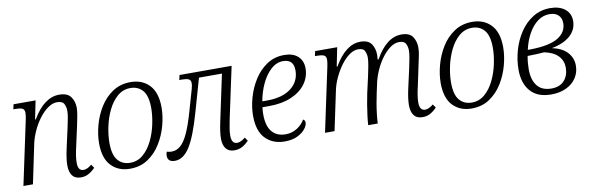

<svg xmlns="http://www.w3.org/2000/svg" viewBox="-43 -894 3874 1252"><g transform="rotate(-10 1894.5 -268.0)"><path d="M415 10Q377 10 358.5 -14Q340 -38 340 -82Q340 -125 355 -192L383 -318Q391 -354 396.5 -383.5Q402 -413 402 -434Q402 -458 391.5 -479Q381 -500 345 -500Q315 -500 284.5 -478.5Q254 -457 227.5 -422Q201 -387 181.5 -345Q162 -303 153 -263L98 0H35L125 -423Q131 -452 131 -467Q131 -491 115.5 -497.5Q100 -504 71 -504H57L64 -536H210L185 -414H190Q229 -481 273.5 -513.5Q318 -546 367 -546Q422 -546 444 -515Q466 -484 466 -442Q466 -419 460 -388.5Q454 -358 448 -328L419 -196Q412 -167 407.5 -139Q403 -111 403 -89Q403 -35 440 -35Q464 -35 494 -60L510 -37Q490 -16 467 -3Q444 10 415 10Z M740 10Q663 10 616 -39.5Q569 -89 569 -188Q569 -245 586 -307.5Q603 -370 636.5 -424Q670 -478 721 -512Q772 -546 840 -546Q917 -546 964 -496.5Q1011 -447 1011 -348Q1011 -291 994 -228.5Q977 -166 943.5 -112Q910 -58 859.5 -24Q809 10 740 10ZM748 -28Q797 -28 834 -60Q871 -92 895.5 -142.5Q920 -193 932 -250Q944 -307 944 -356Q944 -437 913.5 -472.5Q883 -508 832 -508Q783 -508 746 -476Q709 -444 684.5 -393.5Q660 -343 648 -286Q636 -229 636 -180Q636 -99 666.5 -63.5Q697 -28 748 -28Z M1037 10Q989 10 989 -32Q989 -43 994 -58Q1010 -53 1027 -53Q1059 -53 1085.5 -76Q1112 -99 1136 -151Q1160 -203 1185 -291L1226 -434Q1232 -457 1232 -470Q1232 -491 1217 -497.5Q1202 -504 1176 -504H1156L1163 -536H1508L1435 -195Q1429 -166 1424.5 -138Q1420 -110 1420 -89Q1420 -35 1457 -35Q1481 -35 1511 -60L1527 -37Q1507 -16 1484 -3Q1461 10 1431 10Q1394 10 1375.5 -14Q1357 -38 1357 -81Q1357 -121 1372 -191L1437 -497H1285L1223 -280Q1180 -127 1137 -58.5Q1094 10 1037 10Z M1764 10Q1686 10 1637.5 -39.5Q1589 -89 1589 -191Q1589 -248 1606.5 -310Q1624 -372 1658 -425.5Q1692 -479 1742 -512.5Q1792 -546 1857 -546Q1915 -546 1947.5 -516.5Q1980 -487 1980 -436Q1980 -381 1947 -335Q1914 -289 1851.5 -262Q1789 -235 1703 -235H1659Q1656 -211 1656 -188Q1656 -111 1688 -73Q1720 -35 1778 -35Q1820 -35 1854 -56.5Q1888 -78 1906 -110Q1919 -104 1919 -88Q1919 -70 1901.5 -47Q1884 -24 1849.5 -7Q1815 10 1764 10ZM1665 -273H1695Q1799 -273 1856 -317.5Q1913 -362 1913 -435Q1913 -508 1843 -508Q1799 -508 1762 -474Q1725 -440 1700 -386Q1675 -332 1665 -273Z M2677 10Q2639 10 2620.5 -14Q2602 -38 2602 -82Q2602 -124 2617 -192L2645 -317Q2652 -349 2658 -381.5Q2664 -414 2664 -434Q2664 -458 2654 -478.5Q2644 -499 2610 -499Q2581 -499 2552.5 -479Q2524 -459 2498.5 -425.5Q2473 -392 2454 -351.5Q2435 -311 2425 -271L2409 -197Q2403 -170 2396.5 -133Q2390 -96 2386 -60Q2382 -24 2381 0H2318Q2319 -24 2323.5 -60Q2328 -96 2334.5 -135Q2341 -174 2348 -207L2373 -318Q2379 -345 2385.5 -379.5Q2392 -414 2392 -435Q2392 -457 2382.5 -478Q2373 -499 2339 -499Q2309 -499 2279 -477Q2249 -455 2223 -419.5Q2197 -384 2177.5 -342Q2158 -300 2150 -260L2095 0H2032L2122 -423Q2128 -452 2128 -467Q2128 -491 2112.5 -497.5Q2097 -504 2068 -504H2054L2061 -536H2207L2182 -412H2187Q2264 -545 2361 -545Q2414 -545 2434.5 -514Q2455 -483 2455 -442Q2455 -429 2453 -411H2459Q2534 -545 2633 -545Q2687 -545 2707.5 -514Q2728 -483 2728 -442Q2728 -419 2721.5 -387Q2715 -355 2709 -328L2681 -196Q2674 -167 2669.5 -139Q2665 -111 2665 -89Q2665 -35 2702 -35Q2726 -35 2756 -60L2772 -37Q2752 -16 2729 -3Q2706 10 2677 10Z M3002 10Q2925 10 2878 -39.5Q2831 -89 2831 -188Q2831 -245 2848 -307.5Q2865 -370 2898.5 -424Q2932 -478 2983 -512Q3034 -546 3102 -546Q3179 -546 3226 -496.5Q3273 -447 3273 -348Q3273 -291 3256 -228.5Q3239 -166 3205.5 -112Q3172 -58 3121.5 -24Q3071 10 3002 10ZM3010 -28Q3059 -28 3096 -60Q3133 -92 3157.5 -142.5Q3182 -193 3194 -250Q3206 -307 3206 -356Q3206 -437 3175.5 -472.5Q3145 -508 3094 -508Q3045 -508 3008 -476Q2971 -444 2946.5 -393.5Q2922 -343 2910 -286Q2898 -229 2898 -180Q2898 -99 2928.5 -63.5Q2959 -28 3010 -28Z M3529 10Q3439 10 3392.5 -42.5Q3346 -95 3346 -186Q3346 -249 3364 -312.5Q3382 -376 3417 -429Q3452 -482 3503 -514Q3554 -546 3618 -546Q3679 -546 3715.5 -517Q3752 -488 3752 -438Q3752 -381 3708.5 -341.5Q3665 -302 3585 -287Q3653 -272 3686 -235Q3719 -198 3719 -148Q3719 -103 3695.5 -67Q3672 -31 3629 -10.5Q3586 10 3529 10ZM3607 -508Q3564 -508 3528.5 -481.5Q3493 -455 3467 -408.5Q3441 -362 3428 -303H3447Q3572 -305 3629 -340Q3686 -375 3686 -435Q3686 -469 3665 -488.5Q3644 -508 3607 -508ZM3537 -28Q3593 -28 3622.5 -61.5Q3652 -95 3652 -147Q3652 -192 3622 -224Q3592 -256 3530 -269Q3486 -265 3420 -264Q3415 -236 3413.5 -215Q3412 -194 3412 -176Q3412 -107 3443 -67.5Q3474 -28 3537 -28Z"/></g></svg>

Font: Noto Serif SemiCondensed Light
Style: Italic
Weight: 300
Width: 4
Italic angle: -12°
Designer: Monotype Design Team
Foundry: Monotype Imaging Inc.
Version: Version 2.013; ttfautohint (v1.8.4.7-5d5b)